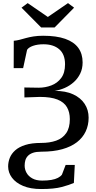

<svg xmlns="http://www.w3.org/2000/svg" viewBox="-20 -986 628 1262"><path d="M250.5 256.5Q180 256.5 131.8 236Q83.5 215.5 58.5 181.8Q33.5 148 33.5 108Q33.5 79.5 44.2 52Q55 24.5 79.8 2.2Q104.5 -20 146.2 -33.2Q188 -46.5 250 -46.5Q306.5 -46.5 349 -61.5Q391.5 -76.5 415.2 -111Q439 -145.5 439 -203Q439 -248.5 420.2 -281.2Q401.5 -314 358.2 -331.5Q315 -349 242 -349L140.5 -345.5L140 -411L234.5 -409.5Q277.5 -409.5 317.2 -424.5Q357 -439.5 382.2 -473.2Q407.5 -507 407.5 -563.5Q407.5 -629 369.5 -662Q331.5 -695 266 -695Q226.5 -695 197.2 -684.8Q168 -674.5 158 -658.5L132 -538H70L70.5 -718Q89.5 -719.5 108.8 -724.5Q128 -729.5 150.2 -735.8Q172.5 -742 200.2 -746.5Q228 -751 263.5 -751Q351 -751 408.5 -730.8Q466 -710.5 494.5 -671.5Q523 -632.5 523 -576Q523 -534.5 507.2 -502.2Q491.5 -470 465 -446.2Q438.5 -422.5 406 -408.2Q373.5 -394 339.5 -388.5Q411 -389 460.8 -366Q510.5 -343 536.5 -303.2Q562.5 -263.5 562.5 -212.5Q562.5 -163 543.2 -122Q524 -81 485.5 -51.2Q447 -21.5 388.8 -5.2Q330.5 11 252.5 11Q218.5 11 197.2 18.2Q176 25.5 163.8 38.2Q151.5 51 146.8 67.2Q142 83.5 142 102.5Q142 127 154.2 149.5Q166.5 172 192.2 186.5Q218 201 257 201Q292 201 317.8 196.5Q343.5 192 360.8 183Q378 174 387 162L411.5 98H471.5L465.5 216.5Q436.5 229.5 386.2 243Q336 256.5 250.5 256.5ZM250.5 -805.5 121.5 -935.5 162 -965.5 294.5 -874.5 427 -965.5 467 -935.5 339 -805.5Z"/></svg>

Font: Merriweather 20pt Medium
Style: Regular
Weight: 500
Version: Version 2.100